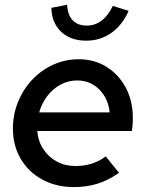

<svg xmlns="http://www.w3.org/2000/svg" viewBox="-20 -763 603 793"><path d="M285.3 9.7Q212.3 9.7 155.2 -21.2Q98 -52 65.7 -106.8Q33.3 -161.7 33.3 -231.3Q33.3 -290 54.5 -342.2Q75.7 -394.3 113.3 -434Q151 -473.7 200.2 -496Q249.3 -518.3 305.3 -518.3Q370 -518.3 420.3 -486.7Q470.7 -455 499.7 -400.5Q528.7 -346 528.7 -275.3Q528.7 -265 528 -252.7Q527.3 -240.3 524.7 -222H134Q137.3 -180 158.7 -147.3Q180 -114.7 214.5 -96Q249 -77.3 291.7 -77.3Q364 -77.3 416.7 -117L471.7 -49.3Q427.7 -18.3 382.8 -4.3Q338 9.7 285.3 9.7ZM141.7 -298.7H433Q427 -356.7 389.7 -393.7Q352.3 -430.7 298.3 -430.7Q261.7 -430.7 230 -413.5Q198.3 -396.3 175.5 -366.7Q152.7 -337 141.7 -298.7ZM336.3 -595Q271.3 -595 232.3 -632Q193.3 -669 192.3 -730.7L257.3 -743.3Q259.3 -701.3 280.2 -679.3Q301 -657.3 338.3 -657.3Q406.7 -657.3 446 -738.7L511.3 -718Q485 -658.7 439.5 -626.8Q394 -595 336.3 -595Z"/></svg>

Font: Red Hat Display VF
Style: Italic
Weight: 300
Italic angle: -12°
Designer: Pentagram, MCKL
Foundry: Pentagram, MCKL
Version: Version 1.010